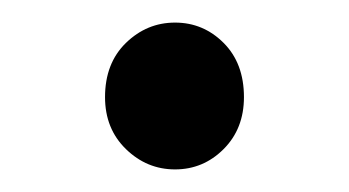

<svg xmlns="http://www.w3.org/2000/svg" viewBox="-20 -137 309 170"><path d="M135 13Q110 13 91.5 -5Q73 -23 73 -51Q73 -81 91.5 -99Q110 -117 135 -117Q160 -117 178 -99Q196 -81 196 -51Q196 -23 178 -5Q160 13 135 13Z"/></svg>

Font: Source Han Sans SC Normal
Style: Regular
Weight: 350
Designer: Ryoko NISHIZUKA 西塚涼子 (kana, bopomofo & ideographs); Paul D. Hunt (Latin, Greek & Cyrillic); Sandoll Communications 산돌커뮤니
Foundry: Adobe
Version: Version 2.004;hotconv 1.0.118;makeotfexe 2.5.65603